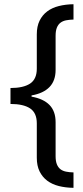

<svg xmlns="http://www.w3.org/2000/svg" viewBox="-20 -734 394 912"><path d="M244.1 7.8Q244.1 31.2 250 46.1Q255.9 61 266.8 69.6Q277.8 78.1 293.7 81.3Q309.6 84.5 329.1 85V158.2Q291.5 157.7 259.5 149.7Q227.5 141.6 204.3 124.3Q181.2 106.9 168 80.1Q154.8 53.2 154.8 15.1V-147.9Q154.8 -198.2 122.8 -219.2Q90.8 -240.2 29.8 -240.2V-315.9Q90.8 -315.9 122.8 -336.9Q154.8 -357.9 154.8 -408.2V-570.8Q154.8 -608.9 168 -635.7Q181.2 -662.6 204.3 -679.9Q227.5 -697.3 259.5 -705.3Q291.5 -713.4 329.1 -713.9V-641.1Q309.6 -640.6 293.7 -637.5Q277.8 -634.3 266.8 -625.7Q255.9 -617.2 250 -602.3Q244.1 -587.4 244.1 -564V-401.9Q244.1 -350.6 215.1 -320.6Q186 -290.5 129.9 -280.8V-274.9Q186 -265.1 215.1 -235.4Q244.1 -205.6 244.1 -153.8Z"/></svg>

Font: Droid Sans
Style: Regular
Weight: 400
Foundry: Ascender Corporation
Version: Version 1.00 build 114